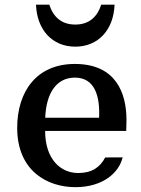

<svg xmlns="http://www.w3.org/2000/svg" viewBox="-20 -772 590 802"><path d="M51.8 -238.3C51.8 -57.1 178.7 9.8 294.9 9.8C409.2 9.8 477.5 -50.3 492.2 -114.7L419.4 -114.3C397.9 -73.2 363.8 -49.3 306.6 -49.3C232.9 -49.3 168.5 -107.4 168.5 -225.1H507.3C507.8 -237.8 508.3 -258.3 508.3 -271C508.3 -383.3 464.4 -504.9 292.5 -504.9C130.9 -504.9 51.8 -387.2 51.8 -238.3ZM168.9 -280.3C172.9 -381.8 214.8 -447.8 293 -447.8C377.9 -447.8 397.9 -366.7 394 -280.3ZM294.4 -577.1C390.1 -577.1 454.6 -647 458.5 -752.4H402.8C386.7 -702.1 352.5 -669.4 294.4 -669.4C236.3 -669.4 202.1 -702.1 186 -752.4H130.4C134.3 -647 198.7 -577.1 294.4 -577.1Z"/></svg>

Font: Arbutus Slab
Style: Regular
Weight: 400
Designer: Karolina Lach
Foundry: Karolina Lach
Version: Version 1.001